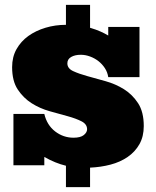

<svg xmlns="http://www.w3.org/2000/svg" viewBox="-20 -749 641 789"><path d="M251 -67.9Q208 -78.1 162.1 -104V-69.8H35.2V-280.8H162.1Q172.9 -234.9 206.5 -209Q240.2 -183.1 282.2 -183.1Q311 -183.1 324.5 -194.1Q337.9 -205.1 337.9 -217.8Q337.9 -238.8 314.9 -250.5Q292 -262.2 258.1 -271.5Q224.1 -280.8 184.1 -292Q144 -303.2 110.1 -324.7Q76.2 -346.2 53 -381.1Q29.8 -416 29.8 -473.1Q29.8 -515.1 47.9 -547.1Q65.9 -579.1 96.4 -601.1Q127 -623 167 -635Q207 -647 251 -647V-729H350.1V-634.8Q374 -627.9 393.1 -619.4Q412.1 -610.8 424.8 -603V-638.2H553.2V-432.1H424.8Q421.9 -452.1 410.9 -469Q399.9 -485.8 384.5 -497.8Q369.1 -509.8 350.1 -516.8Q331.1 -523.9 312 -523.9Q288.1 -523.9 272.5 -514.9Q256.8 -505.9 256.8 -488.8Q256.8 -467.8 280.5 -456.8Q304.2 -445.8 338.6 -436.3Q373 -426.8 414.1 -415.3Q455.1 -403.8 489.5 -382.3Q523.9 -360.8 547.4 -325Q570.8 -289.1 570.8 -231Q570.8 -188 553 -156.5Q535.2 -125 504.6 -104Q474.1 -83 434.1 -72.5Q394 -62 350.1 -60.1V20H251Z"/></svg>

Font: Ultra
Style: Regular
Weight: 400
Designer: Astigmatic (AOETI)
Foundry: Astigmatic (AOETI)
Version: Version 1.001